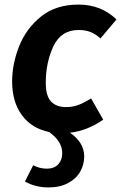

<svg xmlns="http://www.w3.org/2000/svg" viewBox="-20 -566 529 839"><path d="M431 -43Q362 5 286 14Q348 57 348 118Q348 153 330.5 184Q313 215 277.5 234Q242 253 192 253Q134 253 89 227L125 156Q153 171 185 171Q217 171 234.5 152Q252 133 252 103Q252 52 195 11Q118 -5 75.5 -63Q33 -121 33 -210Q33 -286 63.5 -363.5Q94 -441 159 -493.5Q224 -546 323 -546Q422 -546 489 -481L419 -398Q397 -418 374.5 -426.5Q352 -435 324 -435Q247 -435 213.5 -364Q180 -293 180 -204Q180 -147 203 -122.5Q226 -98 269 -98Q297 -98 321.5 -107Q346 -116 378 -136Z"/></svg>

Font: Fira Sans SemiBold
Style: Italic
Weight: 600
Italic angle: -8°
Designer: bBox Type GmbH & Carrois Corporate GbR & Edenspiekermann AG
Foundry: bBox Type GmbH & Carrois Corporate GbR & Edenspiekermann AG
Version: Version 4.301